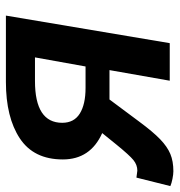

<svg xmlns="http://www.w3.org/2000/svg" viewBox="-20 -582 593 634"><g transform="rotate(-90 276.0 -264.5)"><path d="M362 -199H281H265L192 -101Q158 -55 133.5 -31.5Q109 -8 85 2Q61 12 28 12Q18 12 3 9Q-12 6 -21 2L7 -110L30 -107Q49 -107 65 -120Q81 -133 116 -176L154 -223Q67 -262 67 -353Q67 -449 136.5 -495Q206 -541 323 -541H542L451 0H327ZM374 -278 404 -445H326Q188 -445 188 -355Q188 -316 218.5 -297Q249 -278 303 -278Z"/></g></svg>

Font: Nebula Sans Semibold
Style: Regular
Weight: 600
Italic angle: -9°
Designer: Paul D. Hunt for Adobe (as Source Sans)
Foundry: Nebula Entertainment & Broadcasting LLC
Version: Version 1.010